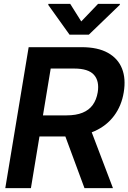

<svg xmlns="http://www.w3.org/2000/svg" viewBox="-20 -971 663 991"><path d="M7.3 0 127.9 -727.5H401.4Q484.9 -727.5 537.1 -698.2Q589.4 -668.9 609.9 -616.7Q630.4 -564.5 618.7 -494.6Q607.4 -425.3 569.1 -373.8Q530.8 -322.3 468.8 -294.4Q406.7 -266.6 322.3 -266.6H127.9L147.5 -375.5H323.2Q372.6 -375.5 406 -389.2Q439.5 -402.8 458.7 -429.4Q478 -456.1 484.4 -494.6Q493.7 -552.7 464.8 -585Q436 -617.2 362.8 -617.2H241.7L139.6 0ZM416 0 293.9 -330.1H437.5L563 0ZM342.3 -951.2 399.4 -860.4 486.3 -951.2H599.1L598.1 -945.8L438.5 -792H338.9L229 -945.8L230 -951.2Z"/></svg>

Font: Inter Tight SemiBold
Style: Italic
Weight: 600
Italic angle: -9.39999°
Designer: Rasmus Andersson
Foundry: rsms
Version: Version 3.004